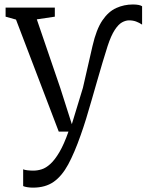

<svg xmlns="http://www.w3.org/2000/svg" viewBox="-20 -588 662 858"><path d="M127.5 250.5Q114 250.5 101.8 248.5Q89.5 246.5 83.5 243.5V168.5Q89.5 171.5 102.8 173Q116 174.5 129 174.5Q147.5 174.5 166.5 168.5Q185.5 162.5 205.2 144.5Q225 126.5 245.5 91.8Q266 57 286 0H242.5L51.5 -500.5L5 -513.5V-554H225V-513.5L144.5 -501.5L249.5 -194.5L301 -33L350.5 -195.5L393.5 -383Q410.5 -457 437.5 -496.8Q464.5 -536.5 499.5 -552.2Q534.5 -568 574 -568Q589 -568 599.8 -565.8Q610.5 -563.5 615 -560V-478Q602.5 -486.5 588.2 -491.8Q574 -497 556.5 -497Q541.5 -497 525.2 -488Q509 -479 492.8 -454.2Q476.5 -429.5 461 -382.5Q450 -348 438 -308Q426 -268 413.8 -225.2Q401.5 -182.5 389.2 -139.8Q377 -97 364.8 -57.2Q352.5 -17.5 340.5 16Q313 94.5 284.8 146.8Q256.5 199 219.5 224.8Q182.5 250.5 127.5 250.5Z"/></svg>

Font: Merriweather 20pt Light
Style: Regular
Weight: 300
Version: Version 2.100